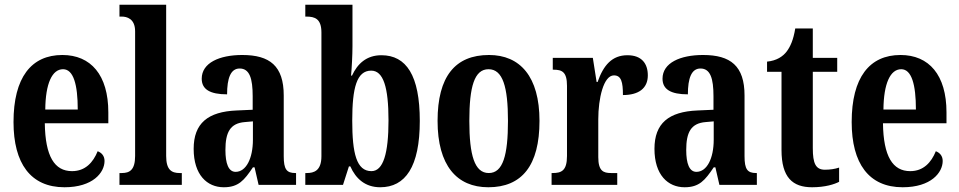

<svg xmlns="http://www.w3.org/2000/svg" viewBox="-20 -780 4046 810"><path d="M252 10C372 10 421 -52 421 -101C421 -123 408 -136 392 -142C373 -95 340 -58 284 -58C210 -58 171 -120 169 -260H437V-306C437 -464 363 -548 243 -548C112 -548 37 -453 37 -265C37 -91 109 10 252 10ZM308 -318H171C172 -428 200 -488 246 -488C290 -488 308 -423 308 -318Z M484 0H747V-50H738C704 -50 681 -63 681 -122V-760H484V-710H494C514 -710 550 -702 550 -648V-122C550 -63 527 -50 494 -50H484Z M924 10C986 10 1010 -19 1047 -74H1054L1071 0H1229V-50H1226C1189 -50 1177 -66 1177 -121V-377C1177 -502 1118 -548 1002 -548C906 -548 831 -515 831 -448C831 -403 866 -382 938 -382C938 -450 953 -491 991 -491C1033 -491 1046 -449 1046 -374V-317L979 -314C857 -309 797 -260 797 -152C797 -42 854 10 924 10ZM974 -55C944 -55 931 -90 931 -147C931 -222 951 -260 1013 -265L1047 -268V-191C1047 -111 1018 -55 974 -55Z M1584 10C1690 10 1751 -76 1751 -270C1751 -462 1694 -547 1589 -547C1526 -547 1488 -511 1465 -461H1461C1464 -492 1467 -549 1467 -585V-760H1268V-710H1273C1308 -710 1336 -701 1336 -643V-121C1336 -59 1304 -50 1274 -50H1268V0H1427L1452 -78H1458C1481 -26 1521 10 1584 10ZM1547 -58C1484 -58 1466 -133 1466 -271C1466 -410 1485 -482 1546 -482C1597 -482 1619 -413 1619 -272C1619 -133 1597 -58 1547 -58Z M2040 10C2182 10 2256 -82 2256 -270C2256 -457 2174 -548 2043 -548C1900 -548 1826 -457 1826 -270C1826 -82 1907 10 2040 10ZM2042 -50C1982 -50 1960 -125 1960 -270C1960 -414 1981 -488 2041 -488C2101 -488 2123 -414 2123 -270C2123 -125 2102 -50 2042 -50Z M2307 0H2584V-50H2558C2526 -50 2504 -58 2504 -117V-277C2504 -364 2526 -462 2570 -462C2601 -462 2608 -434 2608 -379C2674 -379 2713 -407 2713 -462C2713 -512 2687 -547 2627 -547C2562 -547 2526 -505 2501 -434H2497L2481 -536H2312V-486H2315C2351 -486 2372 -477 2372 -418V-122C2372 -59 2348 -50 2311 -50H2307Z M2868 10C2930 10 2954 -19 2991 -74H2998L3015 0H3173V-50H3170C3133 -50 3121 -66 3121 -121V-377C3121 -502 3062 -548 2946 -548C2850 -548 2775 -515 2775 -448C2775 -403 2810 -382 2882 -382C2882 -450 2897 -491 2935 -491C2977 -491 2990 -449 2990 -374V-317L2923 -314C2801 -309 2741 -260 2741 -152C2741 -42 2798 10 2868 10ZM2918 -55C2888 -55 2875 -90 2875 -147C2875 -222 2895 -260 2957 -265L2991 -268V-191C2991 -111 2962 -55 2918 -55Z M3406 10C3462 10 3501 -3 3520 -13V-73C3502 -67 3482 -64 3460 -64C3421 -64 3409 -91 3409 -155V-477H3512V-536H3409V-660H3335C3327 -611 3314 -583 3299 -563C3283 -542 3257 -524 3216 -520V-477H3277V-147C3277 -31 3324 10 3406 10Z M3788 10C3908 10 3957 -52 3957 -101C3957 -123 3944 -136 3928 -142C3909 -95 3876 -58 3820 -58C3746 -58 3707 -120 3705 -260H3973V-306C3973 -464 3899 -548 3779 -548C3648 -548 3573 -453 3573 -265C3573 -91 3645 10 3788 10ZM3844 -318H3707C3708 -428 3736 -488 3782 -488C3826 -488 3844 -423 3844 -318Z"/></svg>

Font: Noto Serif Lao ExtraCondensed
Style: Bold
Weight: 700
Width: 2
Designer: Monotype Design Team
Foundry: Monotype Imaging Inc.
Version: Version 2.003